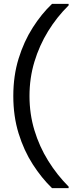

<svg xmlns="http://www.w3.org/2000/svg" viewBox="-20 -831 414 996"><path d="M250 145Q196 93 150 21.5Q104 -50 76.5 -139Q49 -228 49 -333Q49 -438 76.5 -527Q104 -616 150 -688Q196 -760 250 -811H336V-803Q275 -743 229.5 -669Q184 -595 158.5 -510.5Q133 -426 133 -333Q133 -240 158.5 -155.5Q184 -71 230 3Q276 77 336 137V145Z"/></svg>

Font: DM Sans 9pt
Style: Regular
Weight: 400
Designer: Colophon Foundry, Jonny Pinhorn
Foundry: Colophon Foundry
Version: Version 4.004;gftools[0.9.30]